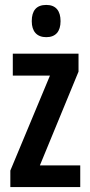

<svg xmlns="http://www.w3.org/2000/svg" viewBox="-20 -760 365 780"><path d="M168 -740C128 -740 109 -717 109 -674C109 -632 130 -609 168 -609C206 -609 226 -632 226 -674C226 -716 207 -740 168 -740ZM306 0V-88H142L299 -469V-542H32V-453H183L22 -67V0Z"/></svg>

Font: Noto Sans Display Condensed Medium
Style: Regular
Weight: 500
Width: 3
Designer: Monotype Design Team
Foundry: Monotype Imaging Inc.
Version: Version 1.900